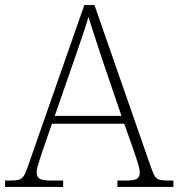

<svg xmlns="http://www.w3.org/2000/svg" viewBox="-23 -734 701 754"><path d="M-3 0V-25H18Q41 -25 52 -28.5Q63 -32 70.5 -43.5Q78 -55 86 -79L308 -714H348L571 -74Q579 -52 585.5 -41.5Q592 -31 604 -28Q616 -25 638 -25H658V0H438V-25H470Q506 -25 516 -33Q526 -41 526 -57Q526 -67 521 -84.5Q516 -102 510.5 -118Q505 -134 502 -143L465 -248H181L145 -144Q142 -135 136.5 -118.5Q131 -102 126 -85Q121 -68 121 -57Q121 -41 131.5 -33Q142 -25 178 -25H225V0ZM192 -279H454L380 -496Q371 -524 360.5 -555.5Q350 -587 340.5 -616.5Q331 -646 324 -668Q320 -651 310.5 -622Q301 -593 290 -562Q279 -531 271 -506Z"/></svg>

Font: Noto Serif Armenian ExtraLight
Style: Regular
Weight: 250
Version: Version 2.007